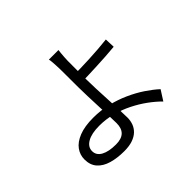

<svg xmlns="http://www.w3.org/2000/svg" viewBox="-176 -1045 1351 1351"><g transform="rotate(-45 500.0 -369.5)"><path d="M541.5 -785.4Q540.1 -774.9 538.4 -757Q536.7 -739.2 535.5 -720.2Q534.3 -701.1 533.9 -685.8Q533.5 -651.9 533.7 -602.9Q533.9 -553.9 533.9 -502.5Q533.9 -461.7 536.3 -407.4Q538.7 -353 541.5 -295.8Q544.3 -238.6 546.6 -188.5Q549 -138.5 549 -105.6Q549 -74.9 539 -47.7Q529 -20.5 507.4 0.5Q485.7 21.5 450.8 33.7Q415.9 45.8 366 45.8Q297.3 45.8 242.9 30.1Q188.5 14.3 157.4 -20.5Q126.3 -55.2 126.3 -111.8Q126.3 -157.2 153.1 -194.2Q180 -231.3 235.8 -253.5Q291.7 -275.8 377.8 -275.8Q452.1 -275.8 521.5 -259Q590.9 -242.2 652.6 -214.2Q714.3 -186.3 765.7 -151.8Q817.1 -117.3 855.1 -82.5L807.2 -7.4Q770.2 -45.1 721.7 -80.4Q673.1 -115.8 616.2 -144.2Q559.3 -172.7 496.4 -189.2Q433.5 -205.8 368.2 -205.8Q290.3 -205.8 248 -181Q205.6 -156.3 205.6 -114.9Q205.6 -73.6 245.9 -51.3Q286.2 -29 358.3 -29Q413.2 -29 440.2 -54.7Q467.2 -80.4 467.2 -132.4Q467.2 -159.8 465.2 -206.3Q463.2 -252.8 461.2 -306.9Q459.2 -361 457.2 -412.6Q455.2 -464.2 455.2 -502.5Q455.2 -531.7 455 -565.9Q454.8 -600.1 454.8 -632.5Q454.8 -664.8 454.4 -685.8Q454 -704.5 452.8 -723.7Q451.6 -742.9 450.3 -759.6Q448.9 -776.3 446.1 -785.4ZM489.5 -583.9Q515 -583.9 556 -584.7Q597 -585.5 644.8 -587.8Q692.5 -590.1 740.9 -593.7Q789.2 -597.4 829.8 -602L832.7 -526.9Q792.1 -522.9 743.7 -519.8Q695.3 -516.7 647.3 -514.6Q599.4 -512.4 557.9 -511.1Q516.4 -509.8 489.9 -509.8Z"/></g></svg>

Font: Noto Sans TC Thin
Style: Regular
Weight: 100
Designer: Ryoko NISHIZUKA 西塚涼子 (kana, bopomofo & ideographs); Paul D. Hunt (Latin, Greek & Cyrillic); Sandoll Communications 산돌커뮤니
Foundry: Adobe
Version: Version 2.004-H2;hotconv 1.0.118;makeotfexe 2.5.65603